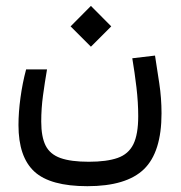

<svg xmlns="http://www.w3.org/2000/svg" viewBox="-20 -473 626 664"><path d="M282.2 170.9Q153.8 170.9 98.9 120.4Q43.9 69.8 43.9 -40.5Q43.9 -84.5 50.8 -135Q57.6 -185.5 70.3 -232.9H142.6Q134.8 -187.5 128.7 -142.6Q122.6 -97.7 122.6 -52.7Q122.6 0 137.7 30.3Q152.8 60.5 189 73.5Q225.1 86.4 287.1 86.4Q349.1 86.4 386.7 73.2Q424.3 60.1 441.2 25.9Q458 -8.3 458 -71.3Q458 -119.1 451.9 -170.7Q445.8 -222.2 437.5 -271.5L516.1 -280.8Q522.9 -236.3 530.8 -185.1Q538.6 -133.8 538.6 -81.1Q538.6 53.2 477.8 112.1Q417 170.9 282.2 170.9ZM294.4 -311.5 224.1 -381.8 294.4 -452.6 364.7 -381.8Z"/></svg>

Font: CaskaydiaMono NF SemiLight
Style: Regular
Weight: 350
Designer: Aaron Bell
Foundry: Saja Typeworks
Version: Version 2111.001; ttfautohint (v1.8.4);Nerd Fonts 3.1.1